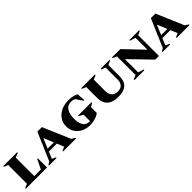

<svg xmlns="http://www.w3.org/2000/svg" viewBox="367 -1963 3366 3366"><g transform="rotate(-45 2049.5 -280.5)"><path d="M30 0V-16L106 -49V-511L30 -544V-560H375V-544L291 -511V-52H455L540 -228H556V0Z M606 0V-16L658 -46L881 -565H993L1211 -56L1275 -16V0H955V-16L1027 -47L974 -175H776L723 -48L792 -16V0ZM798 -227H952L875 -410Z M1613 10Q1529 10 1458 -24.5Q1387 -59 1344.5 -122.5Q1302 -186 1302 -272Q1302 -341 1329.5 -396Q1357 -451 1405.5 -490.5Q1454 -530 1517 -550.5Q1580 -571 1651 -571Q1717 -571 1761.5 -559Q1806 -547 1843 -530L1855 -375H1837L1753 -498Q1732 -510 1713 -514.5Q1694 -519 1667 -519Q1580 -519 1537 -450Q1494 -381 1494 -269Q1494 -204 1510 -153Q1526 -102 1560.5 -72.5Q1595 -43 1651 -43Q1657 -43 1664 -44V-202L1588 -244V-259H1916V-244L1849 -202V-61Q1827 -40 1789 -24Q1751 -8 1705.5 1Q1660 10 1613 10Z M2319 10Q2239 10 2175.5 -14Q2112 -38 2076 -95.5Q2040 -153 2040 -252V-510L1963 -544V-560H2302V-544L2225 -510V-245Q2225 -176 2245 -136Q2265 -96 2300 -79.5Q2335 -63 2378 -63Q2417 -63 2449.5 -78Q2482 -93 2501.5 -126.5Q2521 -160 2521 -215V-512L2444 -544V-560H2664V-544L2587 -511V-235Q2587 -110 2520 -50Q2453 10 2319 10Z M2724 0V-17L2800 -50V-511L2724 -544V-560H2932L3261 -216V-511L3156 -544V-560H3400V-544L3326 -511V4H3235L2865 -379V-50L2970 -17V0Z M3420 0V-16L3472 -46L3695 -565H3807L4025 -56L4089 -16V0H3769V-16L3841 -47L3788 -175H3590L3537 -48L3606 -16V0ZM3612 -227H3766L3689 -410Z"/></g></svg>

Font: Spectral SC ExtraBold
Style: Regular
Weight: 800
Designer: Jean-Baptiste Levee
Foundry: Production Type
Version: Version 2.001